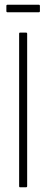

<svg xmlns="http://www.w3.org/2000/svg" viewBox="-20 -793 195 813"><path d="M65 0Q61 0 61 -5V-650Q61 -655 65 -655H90Q95 -655 95 -650V-5Q95 0 90 0ZM12 -741Q7 -741 7 -746V-768Q7 -773 12 -773H144Q149 -773 149 -768V-746Q149 -741 144 -741Z"/></svg>

Font: Sofia Sans Extra Condensed ExtraLight
Style: Regular
Weight: 250
Designer: Botio Nikoltchev, Ani Petrova
Foundry: lettersoup
Version: Version 4.101